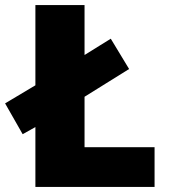

<svg xmlns="http://www.w3.org/2000/svg" viewBox="-35 -734 664 754"><path d="M104 0H572V-156H297V-354L472 -463L400 -582L297 -518V-714H104V-399L-15 -328L54 -207L104 -235Z"/></svg>

Font: Noto Sans Lao Looped Black
Style: Regular
Weight: 900
Designer: Mark Frömberg, Ben Mitchell
Foundry: The Fontpad Ltd
Version: Version 1.002